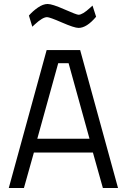

<svg xmlns="http://www.w3.org/2000/svg" viewBox="-20 -943 636 963"><path d="M24 0 214 -692H382L572 0H496L446 -178H150L100 0ZM272 -626 167 -247H429L324 -626ZM374 -803Q353 -803 291 -830Q229 -857 216 -857Q194 -857 155 -821L142 -809L125 -865Q144 -887 170 -905Q196 -923 219 -923Q242 -923 303 -896Q364 -869 374 -869Q394 -869 432 -904L444 -915L462 -859Q415 -803 374 -803Z"/></svg>

Font: Titillium Web
Style: Regular
Weight: 400
Version: Version 1.002;PS 57.000;hotconv 1.0.70;makeotf.lib2.5.55311